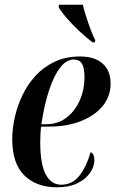

<svg xmlns="http://www.w3.org/2000/svg" viewBox="-20 -786 490 816"><path d="M222 10Q135 10 83.5 -40.5Q32 -91 32 -195Q32 -238 42.5 -286Q53 -334 75 -380.5Q97 -427 131 -464Q165 -501 212 -523.5Q259 -546 320 -546Q382 -546 416 -516Q450 -486 450 -431Q450 -376 416 -335Q382 -294 323 -271Q264 -248 190 -248H155Q153 -239 152 -217Q151 -195 151 -182Q151 -88 174.5 -44.5Q198 -1 240 -1Q288 -1 318 -40Q348 -79 365 -139Q372 -137 376.5 -129Q381 -121 381 -104Q381 -79 363.5 -52.5Q346 -26 310.5 -8Q275 10 222 10ZM176 -258Q226 -258 262.5 -286Q299 -314 319 -359.5Q339 -405 339 -458Q339 -499 328 -516Q317 -533 293 -533Q262 -533 235.5 -498.5Q209 -464 188.5 -402Q168 -340 156 -258ZM373 -606Q347 -626 318 -653Q289 -680 265 -707.5Q241 -735 229 -756L231 -766H332Q337 -744 346 -716Q355 -688 365 -661Q375 -634 385 -615L383 -606Z"/></svg>

Font: Noto Serif Display Condensed SemiBold
Style: Italic
Weight: 600
Width: 3
Italic angle: -12°
Designer: Monotype Design Team
Foundry: Monotype Imaging Inc.
Version: Version 2.009